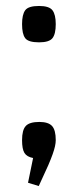

<svg xmlns="http://www.w3.org/2000/svg" viewBox="-20 -525 249 644"><path d="M110 99 74 88 91 5Q70 1 62 -12Q54 -25 54 -55Q54 -89 66.5 -102.5Q79 -116 112 -116Q142 -116 154.5 -102.5Q167 -89 167 -55Q167 -46 164.5 -34.5Q162 -23 156.5 -7.5Q151 8 142 29ZM54 -444Q54 -476 64.5 -490.5Q75 -505 111 -505Q145 -505 156 -490.5Q167 -476 167 -444Q167 -411 156 -397Q145 -383 111 -383Q75 -383 64.5 -397Q54 -411 54 -444Z"/></svg>

Font: Changa Light
Style: Regular
Weight: 300
Designer: Eduardo Rodriguez Tunni
Foundry: Eduardo Rodriguez Tunni
Version: Version 3.002; ttfautohint (v1.8.2)